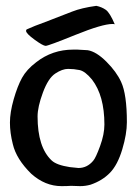

<svg xmlns="http://www.w3.org/2000/svg" viewBox="-20 -635 462 651"><path d="M369.1 -552.7Q366.2 -553.7 361.3 -553.7Q327.1 -553.7 235.4 -516.6Q143.6 -479.5 134.8 -479.5Q126 -479.5 97.2 -500.5Q68.4 -521.5 68.4 -530.3Q68.4 -533.2 70.3 -535.2Q95.7 -546.9 133.8 -560.5L224.6 -595.7Q256.8 -608.4 306.6 -615.2Q325.2 -611.3 338.9 -601.6Q352.5 -591.8 369.1 -552.7ZM252 -3.9 220.7 -4.9Q208 -3.9 188.5 -3.9Q132.8 -3.9 85.9 -45.9Q35.2 -95.7 23.4 -146.5Q13.7 -184.6 13.7 -219.2Q13.7 -253.9 26.4 -298.3Q39.1 -342.8 54.7 -371.1Q70.3 -399.4 102.5 -423.8Q157.2 -466.8 228.5 -466.8H242.2Q267.6 -465.8 277.3 -464.8Q306.6 -460 340.8 -425.8Q375 -391.6 390.6 -357.4Q410.2 -315.4 410.2 -220.7Q410.2 -180.7 394.5 -128.4Q378.9 -76.2 353 -49.3Q327.1 -22.5 287.1 -8.8Q269.5 -3.9 252 -3.9ZM216.8 -68.4 246.1 -65.4Q275.4 -65.4 295.9 -89.8Q304.7 -99.6 319.3 -139.6Q334 -179.7 334 -212.9Q334 -310.5 292 -365.2Q268.6 -393.6 249.5 -397.5Q230.5 -401.4 210.9 -401.4Q191.4 -401.4 167.5 -385.7Q143.6 -370.1 125.5 -321.3Q107.4 -272.5 107.4 -240.2Q107.4 -135.7 155.3 -90.8Q171.9 -75.2 216.8 -68.4Z"/></svg>

Font: Essays1743
Style: Medium
Weight: 500
Designer: Based on the typeface in a 1743 English translation of the essays of Montaigne.  PostScript/TrueType font designed by Jo
Version: Version 002.100